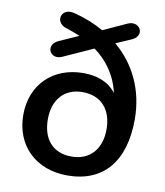

<svg xmlns="http://www.w3.org/2000/svg" viewBox="-81 -777 736 854"><g transform="rotate(10 287.0 -349.5)"><path d="M280 10C443 10 533 -98 533 -287C533 -418 481 -528 389 -606L460 -637C514 -662 481 -725 428 -702L321 -653C281 -676 237 -694 185 -707C123 -722 106 -650 164 -634C186 -627 207 -619 226 -611L139 -572C82 -547 114 -482 167 -506L302 -567C359 -526 404 -465 421 -387C388 -431 337 -451 273 -451C135 -451 41 -358 41 -222C41 -84 137 10 280 10ZM284 -76C201 -76 152 -130 152 -222C152 -311 202 -367 284 -367C368 -367 417 -311 417 -222C417 -133 367 -76 284 -76Z"/></g></svg>

Font: SN Pro Medium
Style: Regular
Weight: 500
Designer: Tobias Whetton
Foundry: Supernotes
Version: Version 1.003;Glyphs 3.3 (3324)